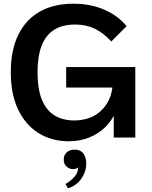

<svg xmlns="http://www.w3.org/2000/svg" viewBox="-20 -740 816 1033"><path d="M592 -269H336V-379H708V0H592ZM618 -226Q618 -177 599 -132.5Q580 -88 544.5 -54Q509 -20 459.5 0Q410 20 350 20Q257 20 186.5 -24.5Q116 -69 77 -152Q38 -235 38 -350Q38 -472 79 -554Q120 -636 195 -678Q270 -720 374 -720Q468 -720 542 -687.5Q616 -655 661 -599L579 -517Q534 -565 488 -586.5Q442 -608 384 -608Q316 -608 271 -579.5Q226 -551 204 -494Q182 -437 182 -352Q182 -259 206 -202Q230 -145 274.5 -118.5Q319 -92 378 -92Q442 -92 488.5 -118.5Q535 -145 561 -193Q587 -241 587 -307ZM332 250Q361 233 380 212Q399 191 401 160Q398 164 390 167Q382 170 373 170Q354 170 338.5 156.5Q323 143 323 119Q323 94 339 79.5Q355 65 381 65Q413 65 428.5 86Q444 107 444 139Q444 184 417 222Q390 260 346 273Z"/></svg>

Font: Moderustic SemiBold
Style: Regular
Weight: 600
Designer: Tural Alisoy
Foundry: TAFT Foundry
Version: Version 2.120